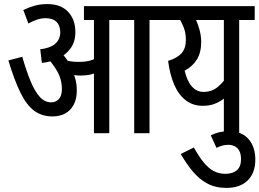

<svg xmlns="http://www.w3.org/2000/svg" viewBox="-20 -652 1270 940"><path d="M515 -554V0H440V-554H391V-622H591V-554ZM213 -632Q278 -632 313.5 -594Q349 -556 349 -495Q349 -447 325 -414.5Q301 -382 263.5 -365Q226 -348 185 -344L177 -411Q225 -416 250 -437.5Q275 -459 275 -494Q275 -527 256.5 -545Q238 -563 203 -563Q183 -563 161.5 -556Q140 -549 119 -537L94 -603Q124 -617 151 -624.5Q178 -632 213 -632ZM356 -208Q356 -168 341 -139.5Q326 -111 299.5 -96.5Q273 -82 236 -82Q186 -82 148.5 -109Q111 -136 81 -196.5Q51 -257 21 -356L89 -374Q109 -305 129.5 -255Q150 -205 174.5 -178Q199 -151 230 -151Q254 -151 268.5 -167.5Q283 -184 283 -215Q283 -264 259 -305Q235 -346 206 -374L255 -378L287 -386Q298 -374 309.5 -357.5Q321 -341 328 -324L335 -306Q343 -287 349.5 -263Q356 -239 356 -208ZM364 -349Q399 -349 421.5 -355.5Q444 -362 475 -377V-309Q449 -293 425 -287.5Q401 -282 374 -282Q361 -282 347 -284Q333 -286 320.5 -289Q308 -292 300 -295L278 -350L285 -362Q307 -355 324 -352Q341 -349 364 -349ZM712 -554V0H637V-554H576V-622H788V-554Z M1227 -622V-554H1151V0H1076V-217L1108 -196Q1092 -181 1072.5 -166.5Q1053 -152 1029 -143Q1005 -134 972 -134Q925 -134 890 -160.5Q855 -187 833.5 -236Q812 -285 803 -354Q846 -367 868 -390.5Q890 -414 890 -458Q890 -493 878 -521.5Q866 -550 854 -568L900 -554H776V-622ZM909 -554 930 -574Q945 -546 955 -512.5Q965 -479 965 -447Q965 -394 943.5 -360Q922 -326 884 -306Q896 -255 919.5 -228.5Q943 -202 976 -202Q1018 -202 1047.5 -227.5Q1077 -253 1099 -288L1076 -240V-554Z M1012 11Q1033 0 1056 -5Q1079 -10 1099 -10Q1163 -10 1196.5 28.5Q1230 67 1230 130Q1230 194 1193 231Q1156 268 1088 268Q1035 268 995 246.5Q955 225 923.5 187Q892 149 865 102L929 70Q954 115 977.5 143.5Q1001 172 1026.5 185.5Q1052 199 1083 199Q1119 199 1139.5 181.5Q1160 164 1160 128Q1160 101 1151 85.5Q1142 70 1128 63.5Q1114 57 1098 57Q1082 57 1068 61Q1054 65 1040 72Z"/></svg>

Font: Noto Sans ExtraCondensed
Style: Regular
Weight: 400
Width: 2
Designer: Monotype Design Team
Foundry: Monotype Imaging Inc.
Version: Version 2.013